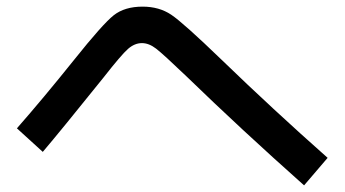

<svg xmlns="http://www.w3.org/2000/svg" viewBox="-20 -625 1040 579"><path d="M109 -167 31 -238Q110 -328 203 -444Q290 -553 323 -579Q356 -605 410 -605Q460 -605 496.5 -580.5Q533 -556 648 -445Q801 -297 968 -149L897 -66Q707 -235 542 -395Q472 -462 450.5 -478.5Q429 -495 408 -495Q386 -495 366 -477.5Q346 -460 292 -391Q161 -228 109 -167Z"/></svg>

Font: Mplus 1p Medium
Style: Regular
Weight: 500
Version: Version 1.061